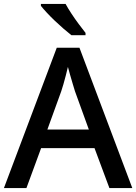

<svg xmlns="http://www.w3.org/2000/svg" viewBox="-20 -961 696 981"><path d="M539 0 463 -204H190L115 0H0L270 -717H386L656 0ZM363 -495Q360 -506 352.5 -529.5Q345 -553 338 -579Q331 -605 327 -619Q322 -598 316 -574.5Q310 -551 304 -530.5Q298 -510 293 -495L222 -299H434ZM315 -941Q327 -919 345 -891.5Q363 -864 382.5 -838Q402 -812 417 -793V-781H345Q327 -795 304.5 -814.5Q282 -834 259.5 -855.5Q237 -877 218.5 -897Q200 -917 189 -931V-941Z"/></svg>

Font: Noto Sans Syriac Eastern Medium
Style: Regular
Weight: 500
Designer: Patrick Giasson and the Monotype Design Team
Foundry: Monotype Imaging Inc.
Version: Version 3.001